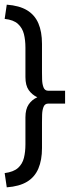

<svg xmlns="http://www.w3.org/2000/svg" viewBox="-26 -672 299 823"><path d="M181 -228Q166 -228 160.5 -213.5Q155 -199 154.5 -180.5Q154 -162 154 -149V-37Q154 14 138.5 50.5Q123 87 90 107Q57 127 3 131L-6 70Q32 65 51 48Q70 31 76.5 5Q83 -21 83 -53V-169Q83 -204 97 -224.5Q111 -245 134 -255Q111 -266 97 -286Q83 -306 83 -342V-468Q83 -500 76.5 -526Q70 -552 51 -569.5Q32 -587 -6 -591L3 -652Q57 -648 90 -628Q123 -608 138.5 -572Q154 -536 154 -484V-362Q154 -350 154.5 -331Q155 -312 160.5 -297.5Q166 -283 181 -283H253V-228Z"/></svg>

Font: Podkova
Style: Regular
Weight: 400
Designer: Ilya Yudin
Foundry: Cyreal (www.cyreal.org)
Version: Version 2.103